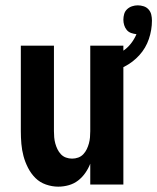

<svg xmlns="http://www.w3.org/2000/svg" viewBox="-20 -691 589 719"><path d="M198 8Q175 8 152 0Q129 -8 112.5 -24.5Q96 -41 85 -62.5Q74 -84 68 -106.5Q62 -129 60 -152.5Q58 -176 58 -200V-520H182V-200Q182 -188 183 -176.5Q184 -165 187 -154Q190 -143 195 -132.5Q200 -122 208 -113.5Q216 -105 227 -101Q238 -97 250 -97Q262 -97 273 -101Q284 -105 292 -113.5Q300 -122 305 -132.5Q310 -143 313 -154Q316 -165 317 -176.5Q318 -188 318 -200V-520H442V0H318V-78Q311 -60 299.5 -43.5Q288 -27 272.5 -15Q257 -3 237.5 2.5Q218 8 198 8ZM380 -415 363 -467Q383 -472 402.5 -480Q422 -488 439.5 -499.5Q457 -511 470 -527.5Q483 -544 491 -563Q481 -564 471 -567.5Q461 -571 454.5 -579Q448 -587 445 -597Q442 -607 442 -617Q442 -628 445 -638.5Q448 -649 456 -656.5Q464 -664 474.5 -667.5Q485 -671 496 -671Q507 -671 518 -667.5Q529 -664 536.5 -655.5Q544 -647 546.5 -636Q549 -625 549 -614Q549 -579 537.5 -545Q526 -511 502 -484.5Q478 -458 446 -441.5Q414 -425 380 -415Z"/></svg>

Font: Iosevka SS18 Extrabold
Style: Regular
Weight: 800
Monospace: yes
Designer: Belleve Invis
Foundry: Belleve Invis
Version: Version 25.1.1; ttfautohint (v1.8.4)